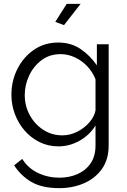

<svg xmlns="http://www.w3.org/2000/svg" viewBox="-20 -750 657 993"><path d="M283 7Q229 7 184.5 -15Q140 -37 107.5 -74.5Q75 -112 57 -160Q39 -208 39 -259Q39 -332 70 -393.5Q101 -455 155.5 -492.5Q210 -530 281 -530Q348 -530 397.5 -496Q447 -462 481 -412V-521H542V2Q542 75 507 124Q472 173 414 198Q356 223 287 223Q197 223 142.5 191Q88 159 53 105L95 72Q126 121 177.5 145Q229 169 287 169Q338 169 380.5 150.5Q423 132 448.5 95Q474 58 474 2V-101Q444 -52 392 -22.5Q340 7 283 7ZM302 -50Q343 -50 380 -69Q417 -88 442.5 -117.5Q468 -147 474 -179V-340Q459 -378 431 -407.5Q403 -437 367 -453.5Q331 -470 294 -470Q236 -470 194.5 -438.5Q153 -407 130.5 -358.5Q108 -310 108 -258Q108 -202 134 -154.5Q160 -107 204 -78.5Q248 -50 302 -50ZM311 -620 266 -637 325 -730H397Z"/></svg>

Font: Raleway
Style: Regular
Weight: 400
Designer: Matt McInerney, Pablo Impallari, Rodrigo Fuenzalida
Foundry: Matt McInerney, Pablo Impallari, Rodrigo Fuenzalida
Version: Version 4.101;RELEASE